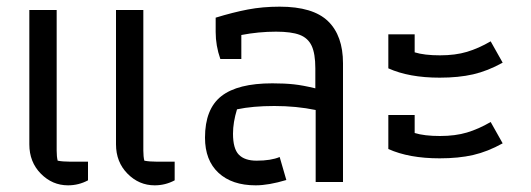

<svg xmlns="http://www.w3.org/2000/svg" viewBox="-20 -546 1594 576"><path d="M68 -113V-516H150V-94Q150 -76 153 -64Q168 -61 190 -61H244V-5Q216 10 184 10Q137 10 102.5 -25Q68 -60 68 -113ZM328 -113V-516H410V-94Q410 -76 413 -64Q428 -61 450 -61H504V-5Q476 10 444 10Q397 10 362.5 -25Q328 -60 328 -113Z M595 -133Q595 -219 644 -257.5Q693 -296 797 -296Q834 -296 861.5 -293Q889 -290 926 -281V-341Q926 -385 915 -408.5Q904 -432 879 -441.5Q854 -451 808 -451Q756 -451 704 -441V-369H641Q627 -409 627 -450V-493Q679 -509 723.5 -517.5Q768 -526 819 -526Q919 -526 964 -482.5Q1009 -439 1009 -356V0H927V-216Q869 -228 803 -228Q738 -228 691 -218Q679 -179 679 -145Q679 -100 696.5 -82Q714 -64 750 -64Q793 -64 819 -75L839 -6Q786 10 747 10Q676 10 635.5 -27.5Q595 -65 595 -133Z M1145 -341V-443H1224V-389Q1253 -380 1300 -380Q1346 -380 1381 -390.5Q1416 -401 1452 -422L1488 -358Q1443 -333 1399.5 -323Q1356 -313 1299 -313Q1207 -313 1145 -341ZM1145 -99V-201H1224V-147Q1253 -138 1300 -138Q1346 -138 1381 -148.5Q1416 -159 1452 -180L1488 -116Q1443 -91 1399.5 -81Q1356 -71 1299 -71Q1207 -71 1145 -99Z"/></svg>

Font: Athiti Medium
Style: Regular
Weight: 500
Designer: CadsonDemak Team
Foundry: CadsonDemak
Version: Version 1.032